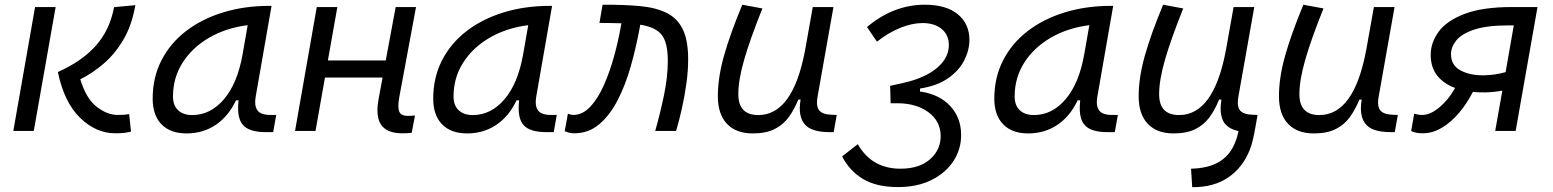

<svg xmlns="http://www.w3.org/2000/svg" viewBox="-20 -547 6485 802"><path d="M461.9 9.8Q380.9 9.8 314.5 -54.9Q248 -119.6 221.7 -246.1Q322.3 -291 380.4 -356.2Q438.5 -421.4 456.5 -517.1L545.4 -525.4Q530.8 -441.4 495.4 -381.3Q460 -321.3 412.8 -281Q365.7 -240.7 315.4 -215.8Q339.4 -135.7 383.5 -101.3Q427.7 -66.9 471.2 -66.9Q487.8 -66.9 498.3 -67.6Q508.8 -68.4 519.5 -70.3L527.3 2.9Q513.2 6.3 497.3 8.1Q481.4 9.8 461.9 9.8ZM35.6 0 126.5 -517.6H212.4L121.1 0Z M759.3 10.3Q691.4 10.3 654.5 -27.8Q617.7 -65.9 617.7 -135.3Q617.7 -223.1 654.3 -294.7Q690.9 -366.2 756.8 -417Q822.8 -467.8 911.6 -495.1Q1000.5 -522.5 1105 -522.5H1114.3L1048.3 -145Q1045.9 -131.3 1045.9 -120.6Q1045.9 -99.1 1055.2 -86.4Q1068.8 -66.9 1108.9 -66.9H1133.8L1121.1 4.9H1090.3Q1019.5 4.9 994.1 -25.9Q974.6 -48.8 974.6 -95.7Q974.6 -110.4 976.6 -127.9H965.8Q934.6 -61.5 881.3 -25.6Q828.1 10.3 759.3 10.3ZM783.2 -66.4Q858.9 -66.4 915.3 -132.3Q971.7 -198.2 993.2 -319.3L1014.6 -441.9Q923.3 -430.2 853 -389.2Q782.7 -348.1 742.7 -285.2Q702.6 -222.2 702.6 -144Q702.6 -106.9 723.9 -86.7Q745.1 -66.4 783.2 -66.4Z M1212.4 0 1303.2 -517.6H1389.2L1349.6 -294.4H1591.3L1632.8 -517.6H1717.8L1647.9 -141.6Q1644 -120.1 1644 -104.5Q1644 -90.3 1647.5 -81.5Q1654.3 -63 1683.1 -63Q1697.3 -63 1713.4 -64.5L1699.7 7.8Q1684.1 9.8 1660.2 9.8Q1596.7 9.8 1572.3 -25.4Q1556.6 -47.9 1556.6 -86.4Q1556.6 -108.9 1562 -136.7L1578.1 -223.1H1337.4L1297.9 0Z M1931.2 10.3Q1863.3 10.3 1826.4 -27.8Q1789.6 -65.9 1789.6 -135.3Q1789.6 -223.1 1826.2 -294.7Q1862.8 -366.2 1928.7 -417Q1994.6 -467.8 2083.5 -495.1Q2172.4 -522.5 2276.9 -522.5H2286.1L2220.2 -145Q2217.8 -131.3 2217.8 -120.6Q2217.8 -99.1 2227.1 -86.4Q2240.7 -66.9 2280.8 -66.9H2305.7L2293 4.9H2262.2Q2191.4 4.9 2166 -25.9Q2146.5 -48.8 2146.5 -95.7Q2146.5 -110.4 2148.4 -127.9H2137.7Q2106.4 -61.5 2053.2 -25.6Q2000 10.3 1931.2 10.3ZM1955.1 -66.4Q2030.8 -66.4 2087.2 -132.3Q2143.6 -198.2 2165 -319.3L2186.5 -441.9Q2095.2 -430.2 2024.9 -389.2Q1954.6 -348.1 1914.6 -285.2Q1874.5 -222.2 1874.5 -144Q1874.5 -106.9 1895.8 -86.7Q1917 -66.4 1955.1 -66.4Z M2716.8 0Q2736.8 -69.3 2753.2 -147.7Q2769.5 -226.1 2769.5 -292Q2769.5 -369.6 2743.7 -401.9Q2717.8 -434.1 2654.3 -443.8L2651.4 -427.2Q2636.7 -347.7 2614.7 -270Q2592.8 -192.4 2560.3 -129.2Q2527.8 -65.9 2483.2 -28.1Q2438.5 9.8 2378.9 9.8Q2369.6 9.8 2359.9 7.8Q2350.1 5.9 2338.9 1L2352.1 -71.8Q2367.2 -66.9 2374 -66.9Q2414.1 -66.9 2446.3 -101.8Q2478.5 -136.7 2503.2 -192.9Q2527.8 -249 2545.4 -313.2Q2563 -377.4 2573.2 -436L2575.7 -449.7Q2555.2 -450.2 2532.2 -450.7Q2509.3 -451.2 2483.9 -451.2L2497.1 -527.3Q2586.9 -527.8 2653.8 -521.5Q2720.7 -515.1 2765.4 -492.7Q2810.1 -470.2 2832.3 -424.1Q2854.5 -377.9 2854.5 -298.8Q2854.5 -251.5 2847.2 -198.5Q2839.8 -145.5 2828.4 -94.2Q2816.9 -43 2804.2 0Z M3124.5 10.3Q3054.2 10.3 3016.4 -30Q2978.5 -70.3 2978.5 -145Q2978.5 -222.2 3003.9 -313Q3029.3 -403.8 3080.6 -527.3L3164.6 -511.7Q3112.8 -382.3 3088.4 -297.4Q3064 -212.4 3064 -153.8Q3064 -66.4 3147.5 -66.4Q3292 -66.4 3342.8 -336.9V-336.4L3375 -517.6H3461.4L3395.5 -146Q3392.6 -130.9 3392.6 -119.1Q3392.6 -97.2 3401.9 -85.9Q3415.5 -68.4 3458.5 -67.4L3475.1 -66.9L3462.4 4.9H3445.3Q3367.2 4.9 3340.3 -29.3Q3320.8 -53.2 3320.8 -94.2Q3320.8 -111.3 3324.2 -130.9H3314.5Q3297.4 -88.9 3274.2 -57.1Q3251 -25.4 3215.1 -7.6Q3179.2 10.3 3124.5 10.3Z M3730.5 234.4Q3641.1 234.4 3584.7 200.4Q3528.3 166.5 3497.6 106.4L3563 55.2Q3593.3 107.9 3638.2 132.8Q3683.1 157.7 3740.7 157.7Q3820.8 157.7 3865.5 117.7Q3910.2 77.6 3909.2 20Q3908.7 -41 3857.9 -78.4Q3807.1 -115.7 3728 -115.7H3700.2L3698.2 -188.5Q3720.7 -192.9 3741.9 -198Q3763.2 -203.1 3777.3 -206.5Q3857.4 -229 3900.4 -269Q3943.4 -309.1 3943.4 -358.9Q3943.4 -400.9 3913.6 -425.8Q3883.8 -450.7 3833.5 -450.7Q3790 -450.7 3740.5 -430.7Q3690.9 -410.6 3643.1 -373L3601.6 -434.1Q3658.7 -481.9 3718.8 -504.6Q3778.8 -527.3 3842.8 -527.3Q3932.6 -527.3 3981 -487.3Q4029.3 -447.3 4029.3 -380.4Q4029.3 -337.4 4007.6 -294.7Q3985.8 -252 3940.4 -220.2Q3895 -188.5 3823.2 -177.2L3822.8 -164.1H3828.1Q3904.8 -151.9 3949.5 -103.8Q3994.1 -55.7 3994.6 14.6Q3995.6 74.2 3963.6 124.3Q3931.6 174.3 3872.1 204.3Q3812.5 234.4 3730.5 234.4Z M4274.9 10.3Q4207 10.3 4170.2 -27.8Q4133.3 -65.9 4133.3 -135.3Q4133.3 -223.1 4169.9 -294.7Q4206.5 -366.2 4272.5 -417Q4338.4 -467.8 4427.2 -495.1Q4516.1 -522.5 4620.6 -522.5H4629.9L4564 -145Q4561.5 -131.3 4561.5 -120.6Q4561.5 -99.1 4570.8 -86.4Q4584.5 -66.9 4624.5 -66.9H4649.4L4636.7 4.9H4606Q4535.2 4.9 4509.8 -25.9Q4490.2 -48.8 4490.2 -95.7Q4490.2 -110.4 4492.2 -127.9H4481.4Q4450.2 -61.5 4397 -25.6Q4343.8 10.3 4274.9 10.3ZM4298.8 -66.4Q4374.5 -66.4 4430.9 -132.3Q4487.3 -198.2 4508.8 -319.3L4530.3 -441.9Q4439 -430.2 4368.7 -389.2Q4298.3 -348.1 4258.3 -285.2Q4218.3 -222.2 4218.3 -144Q4218.3 -106.9 4239.5 -86.7Q4260.7 -66.4 4298.8 -66.4Z M4960 234.9 4955.1 157.7Q5026.9 155.8 5071 129.9Q5115.2 104 5136.7 54.2Q5142.1 42 5146.2 28.6Q5150.4 15.1 5153.3 0.5Q5105 -9.8 5088.9 -42.5Q5078.6 -63.5 5078.6 -93.3Q5078.6 -110.4 5082 -130.9H5072.3Q5055.2 -88.9 5032 -57.1Q5008.8 -25.4 4972.9 -7.6Q4937 10.3 4882.3 10.3Q4812 10.3 4774.2 -30Q4736.3 -70.3 4736.3 -145Q4736.3 -222.2 4761.7 -313Q4787.1 -403.8 4838.4 -527.3L4922.4 -511.7Q4870.6 -382.3 4846.2 -297.4Q4821.8 -212.4 4821.8 -153.8Q4821.8 -66.4 4905.3 -66.4Q5049.8 -66.4 5100.6 -336.9V-336.4L5132.8 -517.6H5219.2L5153.3 -146Q5150.4 -130.9 5150.4 -119.1Q5150.4 -97.2 5159.7 -85.9Q5173.3 -68.4 5216.3 -67.4L5232.9 -66.9L5223.6 -13.7Q5218.8 13.7 5213.4 36.6Q5208 59.6 5200.2 79.6Q5170.9 152.8 5110.6 194.1Q5050.3 235.4 4960 234.9Z M5468.3 10.3Q5397.9 10.3 5360.1 -30Q5322.3 -70.3 5322.3 -145Q5322.3 -222.2 5347.7 -313Q5373 -403.8 5424.3 -527.3L5508.3 -511.7Q5456.5 -382.3 5432.1 -297.4Q5407.7 -212.4 5407.7 -153.8Q5407.7 -66.4 5491.2 -66.4Q5635.7 -66.4 5686.5 -336.9V-336.4L5718.8 -517.6H5805.2L5739.3 -146Q5736.3 -130.9 5736.3 -119.1Q5736.3 -97.2 5745.6 -85.9Q5759.3 -68.4 5802.2 -67.4L5818.8 -66.9L5806.2 4.9H5789.1Q5710.9 4.9 5684.1 -29.3Q5664.6 -53.2 5664.6 -94.2Q5664.6 -111.3 5668 -130.9H5658.2Q5641.1 -88.9 5617.9 -57.1Q5594.7 -25.4 5558.8 -7.6Q5522.9 10.3 5468.3 10.3Z M6184.1 -161.1Q6156.7 -160.6 6132.3 -163.1Q6107.4 -114.3 6074.2 -75.2Q6041 -36.1 6002.4 -13.2Q5963.9 9.8 5922.9 9.8Q5893.6 9.8 5874.5 0.5L5887.2 -72.3Q5892.6 -70.3 5901.9 -68.6Q5911.1 -66.9 5920.9 -66.9Q5955.1 -66.9 5993.4 -99.4Q6031.7 -131.8 6058.1 -179.7Q6009.8 -197.3 5982.9 -231.9Q5956.1 -266.6 5956.1 -317.9Q5956.1 -369.1 5989.5 -414.8Q6022.9 -460.4 6097.7 -489Q6172.4 -517.6 6295.9 -517.6H6402.3L6311 0H6225.6L6255.4 -168.5Q6236.8 -165 6220 -163.3Q6203.1 -161.6 6184.1 -161.1ZM6269 -245.6 6303.2 -440.9H6280.8Q6190.4 -440.9 6137.9 -423.3Q6085.4 -405.8 6063.2 -378.4Q6041 -351.1 6041 -321.3Q6041 -273.9 6081.1 -252.7Q6121.1 -231.4 6178.7 -232.4Q6222.7 -232.9 6269 -245.6Z"/></svg>

Font: CaskaydiaCove NFP SemiLight
Style: Italic
Weight: 350
Italic angle: -10°
Designer: Aaron Bell
Foundry: Saja Typeworks
Version: Version 2111.001; VTT 6.35;Nerd Fonts 3.1.1